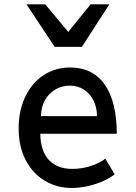

<svg xmlns="http://www.w3.org/2000/svg" viewBox="-20 -878 640 906"><path d="M68 -271.5Q68 -355.5 99 -421Q130 -486.5 185.2 -523Q240.5 -559.5 310.5 -559.5Q418.5 -559.5 474.8 -478Q531 -396.5 531 -247H170Q171.5 -165 210.8 -123Q250 -81 321 -81Q369.5 -81 412.8 -96.2Q456 -111.5 477 -129.5L521 -55.5Q501.5 -39.5 468.8 -24.5Q436 -9.5 396.2 -0.2Q356.5 9 318 9Q249 9 192 -24.8Q135 -58.5 101.5 -122.2Q68 -186 68 -271.5ZM309.5 -474Q272.5 -474 241.5 -456Q210.5 -438 192 -405.2Q173.5 -372.5 173.5 -330H437.5Q437.5 -372 420.8 -404.8Q404 -437.5 375 -455.8Q346 -474 309.5 -474ZM105 -857.5H193.5L302 -727.5L407.5 -857.5H496L366.5 -657H238Z"/></svg>

Font: JuliaMono Medium
Style: Regular
Weight: 500
Monospace: yes
Designer: cormullion
Foundry: corm
Version: Version 0.054; ttfautohint (v1.8.4)